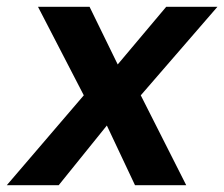

<svg xmlns="http://www.w3.org/2000/svg" viewBox="-41 -546 661 566"><path d="M-21 0 206 -265 71 -526H223L306 -356L449 -526H600L374 -265L508 0H357L274 -176L132 0Z"/></svg>

Font: DM Sans 9pt ExtraBold
Style: Italic
Weight: 800
Italic angle: -10°
Version: Version 4.004;gftools[0.9.30]